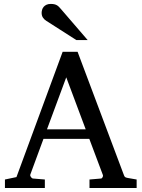

<svg xmlns="http://www.w3.org/2000/svg" viewBox="-20 -948 714 968"><path d="M314 -558.1 216.8 -295.9H412.1ZM431.2 0V-43L488.8 -47.9Q493.7 -47.9 497.1 -54.4Q500.5 -61 499 -64.9L430.2 -248H199.2L132.8 -67.9Q131.8 -64.9 132.8 -61.5Q133.8 -58.1 136.2 -54.9Q138.7 -51.8 141.6 -49.8Q144.5 -47.9 147 -47.9L206.1 -43V0H4.9V-43L63 -55.2L295.9 -687H371.1L603 -69.8Q606.4 -59.6 609.6 -56.2Q612.8 -52.7 624 -50.8L668.9 -43V0ZM364.7 -746.1 212.9 -843.3Q202.1 -850.1 196 -859.9Q189.9 -869.6 189.9 -883.3Q189.9 -891.1 192.4 -899.2Q194.8 -907.2 200.2 -913.6Q205.6 -919.9 214.4 -924.1Q223.1 -928.2 235.8 -928.2Q246.6 -928.2 253.9 -926.5Q261.2 -924.8 267.1 -921.4Q272.9 -918 277.8 -912.8Q282.7 -907.7 288.1 -901.4L421.9 -746.1Z"/></svg>

Font: Charis SIL Am
Style: Regular
Weight: 400
Foundry: SIL International
Version: Version 5.000